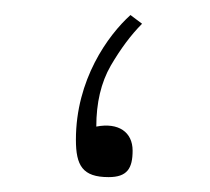

<svg xmlns="http://www.w3.org/2000/svg" viewBox="-20 -238 282 258"><path d="M155.3 -217.8C125 -190.4 82 -130.9 82 -50.3C82 -15.6 90.8 0 126 0C150.9 0 158.2 -11.7 158.2 -35.6C158.2 -60.5 139.2 -73.7 109.4 -67.9C109.4 -99.6 115.7 -127 128.9 -149.9C142.1 -172.4 155.8 -190.9 170.9 -206.1Z"/></svg>

Font: Vazirmatn Thin
Style: Regular
Weight: 100
Designer: Saber Rastikerdar
Foundry: Saber Rastikerdar
Version: Version 33.003